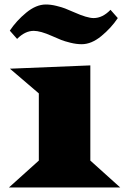

<svg xmlns="http://www.w3.org/2000/svg" viewBox="-20 -830 555 850"><path d="M55.7 -657.7 23.4 -694.3Q52.7 -738.3 96.4 -774.2Q140.1 -810.1 183.1 -810.1Q205.1 -810.1 229.7 -804Q254.4 -797.9 268.1 -792.5Q281.7 -787.1 307.6 -775.9Q365.7 -750 394.5 -750Q434.1 -750 469.2 -786.6L501.5 -750Q472.2 -706.1 428.5 -670.2Q384.8 -634.3 341.8 -634.3Q317.9 -634.3 291.5 -640.9Q265.1 -647.5 251.2 -653.1Q237.3 -658.7 209.5 -670.9Q159.2 -693.4 129.4 -693.4Q90.8 -693.4 55.7 -657.7ZM19.5 0 151.9 -119.1V-416.5L23.9 -525.9L379.9 -540.5V-119.1L512.2 0Z"/></svg>

Font: Goblin
Style: Regular
Weight: 400
Designer: Riccardo De Franceschi
Foundry: Sorkin Type Co.
Version: Version 1.001